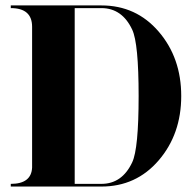

<svg xmlns="http://www.w3.org/2000/svg" viewBox="-20 -684 704 704"><path d="M351.6 -9.8Q427.7 -9.8 464.8 -88.9Q488.3 -138.7 488.3 -332Q488.3 -525.4 464.8 -575.2Q427.7 -654.3 351.6 -654.3H253.9V-9.8ZM351.6 0H19.5V-9.8Q94.7 -9.8 97.7 -69.3V-585.9Q97.7 -654.3 19.5 -654.3V-664.1H351.6Q479.5 -664.1 562 -567.9Q644.5 -471.7 644.5 -332Q644.5 -192.4 562 -96.2Q479.5 0 351.6 0Z"/></svg>

Font: spinweradBold
Style: Regular
Weight: 700
Width: 7
Version: Version 0.3 ; ttfautohint (v1.2) -l 8 -r 50 -G 200 -x 14 -D 